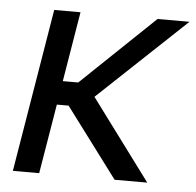

<svg xmlns="http://www.w3.org/2000/svg" viewBox="-43 -560 618 604"><g transform="rotate(5 266.0 -258.0)"><path d="M187.5 -515.6 150.9 -294.9H199.7L430.7 -515.6H531.7L254.4 -254.4L443.4 0H340.3L175.8 -219.7H138.7L102.1 0H19L104.5 -515.6Z"/></g></svg>

Font: Inter Display
Style: Italic
Weight: 400
Italic angle: -9.39999°
Designer: Rasmus Andersson
Foundry: rsms
Version: Version 4.000;git-a52131595